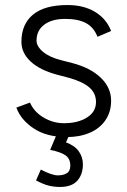

<svg xmlns="http://www.w3.org/2000/svg" viewBox="-20 -532 506 762"><path d="M45 -105 99 -125Q115 -88 153 -65.5Q191 -43 234 -43Q289 -43 325 -65.5Q361 -88 361 -127Q361 -162 334.5 -185Q308 -208 254 -223L205 -236Q138 -254 101.5 -288Q65 -322 65 -366Q65 -436 111 -474Q157 -512 248 -512Q312 -512 357 -485Q402 -458 421 -409L367 -386Q352 -424 321 -440.5Q290 -457 239 -457Q186 -457 155.5 -434Q125 -411 125 -371Q125 -348 150.5 -326.5Q176 -305 223 -293L266 -282Q339 -263 380 -223.5Q421 -184 421 -132Q421 -88 398.5 -55Q376 -22 336 -5Q296 12 245 12Q165 12 113.5 -22.5Q62 -57 45 -105ZM123 184 142 141Q186 164 210 164Q231 164 245 155.5Q259 147 259 125Q259 98 240 84.5Q221 71 179 63L208 -6L253 8L242 33Q277 46 293 69Q309 92 309 120Q309 160 287 185Q265 210 218 210Q196 210 174.5 205Q153 200 123 184Z"/></svg>

Font: Oak Sans Light
Style: Regular
Weight: 400
Designer: Erik Kennedy, Walven
Foundry: Erik Kennedy, Walven
Version: Version 1.100;Glyphs 3.1.2 (3151)